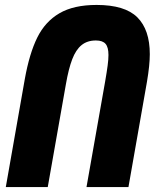

<svg xmlns="http://www.w3.org/2000/svg" viewBox="-20 -758 640 778"><path d="M371.5 -738Q486 -738 536.5 -687.8Q587 -637.5 587 -538.5Q587 -494 575.5 -426.5L500.5 0H330.5L406 -427.5Q413 -468 416.2 -492.5Q419.5 -517 419.5 -535Q419.5 -566.5 407.8 -580.2Q396 -594 368.5 -594Q333.5 -594 310.5 -575.2Q287.5 -556.5 272.8 -518.2Q258 -480 247 -416.5L173.5 0H3.5L80.5 -437.5Q99 -541 131 -605.8Q163 -670.5 220.8 -704.2Q278.5 -738 371.5 -738Z"/></svg>

Font: JuliaMono Black
Style: Italic
Weight: 900
Italic angle: -9°
Monospace: yes
Designer: cormullion
Foundry: corm
Version: Version 0.057; ttfautohint (v1.8.4)